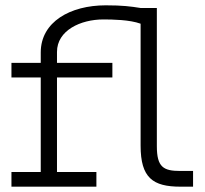

<svg xmlns="http://www.w3.org/2000/svg" viewBox="-20 -701 769 721"><path d="M569 -671H508C470 -677 440 -681 377 -681C244 -681 133 -619 133 -504V-465H23V-410H133V-55H23V0H342V-55H194V-410H402V-465H194V-506C194 -587 283 -628 368 -628C402 -628 467 -627 508 -612V-154C508 -33 554 0 658 0H705V-59H657C594 -59 569 -73 569 -152Z"/></svg>

Font: Stint Ultra Expanded
Style: Regular
Weight: 400
Width: 7
Designer: Astigmatic (AOETI)
Foundry: Astigmatic (AOETI)
Version: Version 1.000